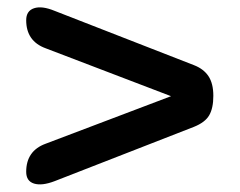

<svg xmlns="http://www.w3.org/2000/svg" viewBox="-20 -498 640 513"><path d="M126 -14Q92 -1 71 -7.5Q50 -14 50 -39Q50 -95 102 -114L437 -241L102 -369Q50 -388 50 -444Q50 -469 71 -476Q92 -483 126 -469L498 -324Q524 -314 537 -294.5Q550 -275 550 -242Q550 -209 539 -190Q528 -171 498 -159Z"/></svg>

Font: Zen Maru Gothic Black
Style: Regular
Weight: 900
Designer: Yoshimichi Ohira
Foundry: Positype
Version: Version 1.001